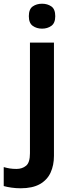

<svg xmlns="http://www.w3.org/2000/svg" viewBox="-81 -772 390 1032"><path d="M74 -685Q74 -723 95 -737.5Q116 -752 145 -752Q174 -752 195 -737.5Q216 -723 216 -685Q216 -648 195 -633Q174 -618 145 -618Q116 -618 95 -633Q74 -648 74 -685ZM30 240Q5 240 -19.5 236.5Q-44 233 -61 228V126Q-44 131 -28 133.5Q-12 136 8 136Q38 136 59 119Q80 102 80 52V-543H209V66Q209 116 191 155.5Q173 195 133.5 217.5Q94 240 30 240Z"/></svg>

Font: Noto Sans Lisu SemiBold
Style: Regular
Weight: 600
Designer: Monotype Design Team. David Williams.
Foundry: Monotype Imaging Inc.
Version: Version 2.102; ttfautohint (v1.8.4.7-5d5b)